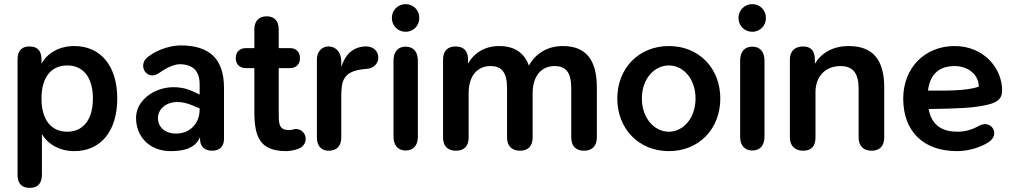

<svg xmlns="http://www.w3.org/2000/svg" viewBox="-20 -722 4904 930"><path d="M124 188C163 188 183 166 183 125V-73C212 -22 271 10 340 10C469 10 548 -88 548 -245C548 -402 468 -499 340 -499C269 -499 209 -466 181 -413V-434C181 -475 162 -497 123 -497C84 -497 65 -475 65 -434V125C65 166 84 188 124 188ZM306 -84C230 -84 181 -139 181 -245C181 -351 230 -405 306 -405C380 -405 430 -351 430 -245C430 -139 380 -84 306 -84Z M807 10C879 10 928 -8 949 -58V-48C949 -13 970 8 1008 8C1045 8 1065 -14 1065 -49V-296C1065 -435 997 -502 855 -502C817 -502 750 -488 697 -447C643 -407 691 -327 750 -368C794 -400 831 -411 851 -411C913 -410 947 -380 947 -313V-264L917 -278C788 -340 639 -261 639 -151C639 -63 701 10 807 10ZM745 -151C745 -202 807 -256 914 -211L947 -197V-192C947 -122 898 -75 833 -75C778 -75 745 -107 745 -151Z M1368 10C1381 10 1410 5 1427 -2C1452 -12 1464 -36 1460 -58C1455 -83 1435 -97 1414 -97C1401 -97 1396 -92 1381 -92C1328 -92 1330 -124 1330 -189V-392H1384C1415 -392 1433 -411 1433 -440C1433 -470 1415 -489 1384 -489H1330V-580C1330 -621 1308 -643 1272 -643C1235 -643 1212 -621 1212 -580V-489H1172C1140 -489 1122 -470 1122 -440C1122 -411 1140 -392 1172 -392H1212V-182C1212 -56 1240 10 1368 10Z M1571 8C1612 8 1633 -15 1633 -56V-255C1633 -331 1643 -377 1742 -387L1761 -389C1796 -393 1816 -422 1812 -450C1807 -485 1777 -500 1744 -497C1679 -491 1650 -448 1633 -398V-425C1633 -465 1610 -497 1571 -497C1542 -497 1515 -475 1515 -434V-56C1515 -15 1537 8 1571 8Z M1945 7C1983 7 2004 -18 2004 -60V-428C2004 -472 1982 -496 1945 -496C1908 -496 1886 -472 1886 -428V-60C1886 -18 1908 7 1945 7ZM1945 -568C1981 -568 2011 -596 2011 -635C2011 -674 1981 -702 1945 -702C1909 -702 1878 -674 1878 -635C1878 -596 1909 -568 1945 -568Z M2188 8C2229 8 2250 -15 2250 -56V-271C2250 -352 2290 -402 2356 -402C2413 -402 2436 -368 2436 -293V-56C2436 -15 2459 8 2499 8C2538 8 2560 -15 2560 -56V-271C2560 -352 2601 -402 2666 -402C2724 -402 2747 -368 2747 -293V-56C2747 -15 2769 8 2809 8C2848 8 2871 -15 2871 -56V-298C2871 -434 2817 -499 2706 -499C2633 -499 2573 -463 2542 -404C2519 -468 2470 -499 2398 -499C2330 -499 2277 -467 2247 -414V-434C2247 -475 2226 -497 2187 -497C2148 -497 2126 -475 2126 -434V-56C2126 -15 2148 8 2188 8Z M3220 10C3366 10 3469 -98 3469 -245C3469 -391 3366 -499 3220 -499C3074 -499 2970 -391 2970 -245C2970 -98 3074 10 3220 10ZM3220 -84C3150 -84 3089 -149 3089 -245C3089 -341 3150 -405 3220 -405C3289 -405 3349 -341 3349 -245C3349 -149 3289 -84 3220 -84Z M3624 7C3662 7 3683 -18 3683 -60V-428C3683 -472 3661 -496 3624 -496C3587 -496 3565 -472 3565 -428V-60C3565 -18 3587 7 3624 7ZM3624 -568C3660 -568 3690 -596 3690 -635C3690 -674 3660 -702 3624 -702C3588 -702 3557 -674 3557 -635C3557 -596 3588 -568 3624 -568Z M3871 8C3911 8 3930 -15 3930 -56V-275C3930 -351 3977 -402 4051 -402C4111 -402 4139 -368 4139 -292V-56C4139 -15 4162 8 4202 8C4241 8 4263 -15 4263 -56V-298C4263 -434 4207 -499 4090 -499C4020 -499 3960 -469 3927 -413V-434C3927 -475 3908 -497 3870 -497C3831 -497 3806 -475 3806 -434V-56C3806 -15 3831 8 3871 8Z M4616 10C4668 10 4728 -7 4768 -33C4828 -72 4781 -143 4725 -114C4686 -92 4652 -84 4618 -84C4547 -84 4493 -112 4478 -194C4619 -196 4682 -199 4741 -210C4797 -221 4834 -233 4834 -284C4834 -394 4743 -499 4604 -499C4461 -499 4355 -395 4355 -244C4355 -88 4450 10 4616 10ZM4475 -283C4484 -361 4528 -402 4604 -402C4669 -402 4721 -361 4721 -302C4659 -281 4562 -283 4475 -283Z"/></svg>

Font: SN Pro SemiBold
Style: Regular
Weight: 600
Designer: Tobias Whetton
Foundry: Supernotes
Version: Version 1.003;Glyphs 3.3 (3324)